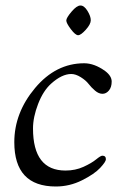

<svg xmlns="http://www.w3.org/2000/svg" viewBox="-20 -666 458 698"><path d="M264 -538Q254 -538 237.5 -560Q221 -582 221 -591.5Q221 -601 240 -623.5Q259 -646 272.5 -646Q286 -646 298 -626.5Q310 -607 310 -592.5Q310 -578 292 -558Q274 -538 264 -538ZM32 -149Q32 -256 107.5 -346Q183 -436 286 -436Q323 -436 362 -408Q386 -390 386 -369.5Q386 -349 376 -337Q366 -325 352.5 -325Q339 -325 325.5 -336.5Q312 -348 302 -361Q292 -374 273.5 -385.5Q255 -397 239 -397Q205 -397 166 -362Q137 -336 118.5 -288Q100 -240 100 -199Q100 -46 218 -46Q254 -46 283.5 -59.5Q313 -73 329.5 -86.5Q346 -100 352 -100Q365 -100 365 -87Q365 -78 344 -55.5Q323 -33 278 -10.5Q233 12 183 12Q32 12 32 -149Z"/></svg>

Font: Sorts Mill Goudy
Style: Italic
Weight: 400
Italic angle: -7.40001°
Version: Version 003.101